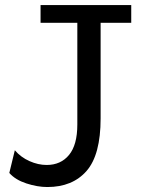

<svg xmlns="http://www.w3.org/2000/svg" viewBox="-20 -733 587 765"><path d="M141.6 -712.9H502.9V-642.1H380.9V-261.2Q380.9 -116.2 325 -52Q269 12.2 168.5 12.2Q128.9 12.2 85 -2.2Q41 -16.6 17.1 -43.9L39.1 -134.3Q63 -106.4 97.4 -91.1Q131.8 -75.7 166 -75.7Q222.2 -75.7 255.1 -115.7Q288.1 -155.8 288.1 -236.8V-642.1H141.6Z"/></svg>

Font: Lesson One
Style: Regular
Weight: 400
Designer: But Ko, Victor Gaultney, Annie Olsen, Julie Remington, Don Collingsworth, Eric Hays, Becca Hirsbrunner
Version: Version 1.100